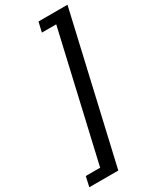

<svg xmlns="http://www.w3.org/2000/svg" viewBox="-272 -815 899 1101"><g transform="rotate(-30 177.5 -264.5)"><path d="M-15 154H80L273 -684H178L193 -749H385L162 220H-30Z"/></g></svg>

Font: Coval
Style: Italic
Weight: 400
Foundry: Context Ltd
Version: Version 001.000